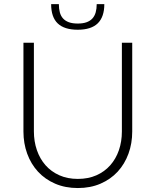

<svg xmlns="http://www.w3.org/2000/svg" viewBox="-20 -918 767 946"><path d="M363.5 -36.5Q414.5 -36.5 454.8 -54.2Q495 -72 523 -103.5Q551 -135 565.8 -177.8Q580.5 -220.5 580.5 -270V-707.5H631.5V-270Q631.5 -211.5 613 -160.8Q594.5 -110 559.8 -72.2Q525 -34.5 475.2 -13Q425.5 8.5 363.5 8.5Q301.5 8.5 251.8 -13Q202 -34.5 167.2 -72.2Q132.5 -110 114 -160.8Q95.5 -211.5 95.5 -270V-707.5H147V-270.5Q147 -221 161.8 -178.2Q176.5 -135.5 204.2 -104Q232 -72.5 272.2 -54.5Q312.5 -36.5 363.5 -36.5ZM363 -771.5Q297 -771.5 264.5 -802.5Q232 -833.5 232 -897.5H270Q270 -875 274.8 -857.2Q279.5 -839.5 290.5 -827.2Q301.5 -815 319.2 -808.5Q337 -802 363 -802Q389 -802 406.8 -808.5Q424.5 -815 435.5 -827.2Q446.5 -839.5 451.5 -857.2Q456.5 -875 456.5 -897.5H494Q494 -835 461.8 -803.2Q429.5 -771.5 363 -771.5Z"/></svg>

Font: Lato 2
Style: Regular
Weight: 300
Designer: Lukasz Dziedzic with Adam Twardoch and Botio Nikoltchev
Foundry: tyPoland Lukasz Dziedzic
Version: Version 2.015; 2015-08-06; http://www.latofonts.com/